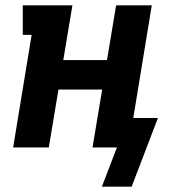

<svg xmlns="http://www.w3.org/2000/svg" viewBox="-20 -550 640 716"><path d="M471 146H360L416 0H325L361 -216H198L162 0H29L98 -420H65V-530H250L216 -326H379L413 -530H546L477 -110H569Z"/></svg>

Font: Iosevka Curly Slab XBdEx
Style: Italic
Weight: 800
Width: 7
Italic angle: -9°
Monospace: yes
Designer: Belleve Invis
Foundry: Belleve Invis
Version: Version 11.1.0; ttfautohint (v1.8.3)